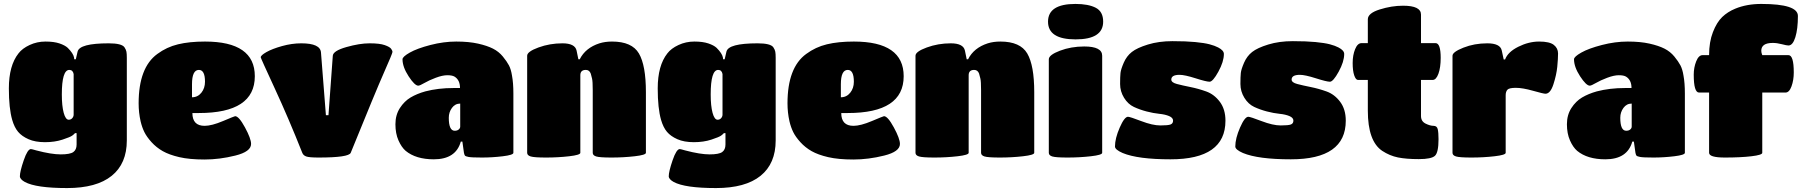

<svg xmlns="http://www.w3.org/2000/svg" viewBox="-20 -800 9170 975"><path d="M369 -66V-124H361Q357 -119 347 -111.5Q337 -104 297.5 -91Q258 -78 208.5 -78Q159 -78 125 -93Q91 -108 72 -130.5Q53 -153 42 -191Q25 -250 25 -351Q25 -467 74 -529Q93 -554 130.5 -571.5Q168 -589 211 -589Q254 -589 282 -579.5Q310 -570 324 -557Q352 -529 356 -508L357 -499H365L374 -538Q384 -580 532 -580Q598 -580 612 -560Q620 -548 622 -537.5Q624 -527 624 -506V-87Q624 31 547 93Q470 155 321 155Q163 155 106 124Q81 110 81 95Q81 71 100.5 14Q120 -43 137 -43Q141 -43 165 -36Q241 -16 288.5 -16Q336 -16 352.5 -28Q369 -40 369 -66ZM329 -192Q340 -192 347 -200Q354 -208 354 -218V-424Q350 -445 332 -445Q294 -445 294 -320Q294 -262 303.5 -227Q313 -192 329 -192Z M957 -226Q957 -161 1019 -161Q1055 -161 1113 -185.5Q1171 -210 1174 -210Q1193 -210 1224 -153Q1255 -96 1255 -69Q1255 -30 1175 -10Q1095 10 1018.5 10Q942 10 890.5 -2Q839 -14 806.5 -32.5Q774 -51 749.5 -78Q725 -105 713 -129.5Q701 -154 694 -184Q684 -228 684 -275Q684 -457 779 -526Q826 -561 884 -575Q942 -589 1021 -589Q1274 -589 1274 -413Q1274 -226 990 -226ZM955 -372V-306Q984 -306 1002.5 -329Q1021 -352 1021 -385Q1021 -445 990 -445Q955 -445 955 -372Z M1304 -509Q1304 -519 1333 -535.5Q1362 -552 1412 -566Q1462 -580 1510 -580Q1607 -580 1610 -533L1635 -215H1648L1670 -517Q1672 -542 1739 -561Q1806 -580 1857 -580Q1908 -580 1933.5 -571Q1959 -562 1966 -552.5Q1973 -543 1973 -536Q1973 -529 1930.5 -433Q1888 -337 1761 -24Q1751 0 1598 0Q1550 0 1535 -5.5Q1520 -11 1515 -24Q1446 -198 1375 -351.5Q1304 -505 1304 -509Z M2183 9Q2092 9 2040 -34Q2019 -52 2003.5 -87Q1988 -122 1988 -169Q1988 -216 2010.5 -251Q2033 -286 2065 -305Q2097 -324 2140 -336Q2205 -353 2283 -353H2316Q2316 -394 2288 -411Q2276 -418 2251.5 -418Q2227 -418 2192.5 -405Q2158 -392 2135 -378.5Q2112 -365 2104 -365Q2086 -365 2055 -412.5Q2024 -460 2024 -499Q2024 -512 2061 -533Q2098 -554 2165.5 -571.5Q2233 -589 2297 -589Q2361 -589 2407.5 -578.5Q2454 -568 2483.5 -553Q2513 -538 2533.5 -513Q2554 -488 2564.5 -468Q2575 -448 2580 -416Q2587 -379 2587 -325V-24Q2587 -13 2533.5 -6.5Q2480 0 2427.5 0Q2375 0 2359.5 -3Q2344 -6 2341 -10Q2338 -14 2336 -24L2328 -81H2320Q2295 9 2183 9ZM2317 -157V-274Q2291 -274 2275 -252Q2259 -230 2259 -202Q2259 -136 2289 -136Q2302 -136 2309.5 -142.5Q2317 -149 2317 -157Z M3260 -332V-24Q3260 -13 3203 -6.5Q3146 0 3085.5 0Q3025 0 3007.5 -5.5Q2990 -11 2990 -24V-342Q2990 -387 2986.5 -401Q2983 -415 2980 -426Q2973 -445 2955 -445Q2927 -445 2927 -418V-24Q2927 -13 2870.5 -6.5Q2814 0 2753.5 0Q2693 0 2675 -5.5Q2657 -11 2657 -24V-517Q2657 -538 2714.5 -559Q2772 -580 2836 -580Q2900 -580 2908 -543L2917 -499H2924Q2953 -557 3024 -580Q3053 -589 3088 -589Q3189 -589 3224.5 -528.5Q3260 -468 3260 -332Z M3664 -66V-124H3656Q3652 -119 3642 -111.5Q3632 -104 3592.5 -91Q3553 -78 3503.5 -78Q3454 -78 3420 -93Q3386 -108 3367 -130.5Q3348 -153 3337 -191Q3320 -250 3320 -351Q3320 -467 3369 -529Q3388 -554 3425.5 -571.5Q3463 -589 3506 -589Q3549 -589 3577 -579.5Q3605 -570 3619 -557Q3647 -529 3651 -508L3652 -499H3660L3669 -538Q3679 -580 3827 -580Q3893 -580 3907 -560Q3915 -548 3917 -537.5Q3919 -527 3919 -506V-87Q3919 31 3842 93Q3765 155 3616 155Q3458 155 3401 124Q3376 110 3376 95Q3376 71 3395.5 14Q3415 -43 3432 -43Q3436 -43 3460 -36Q3536 -16 3583.5 -16Q3631 -16 3647.5 -28Q3664 -40 3664 -66ZM3624 -192Q3635 -192 3642 -200Q3649 -208 3649 -218V-424Q3645 -445 3627 -445Q3589 -445 3589 -320Q3589 -262 3598.5 -227Q3608 -192 3624 -192Z M4252 -226Q4252 -161 4314 -161Q4350 -161 4408 -185.5Q4466 -210 4469 -210Q4488 -210 4519 -153Q4550 -96 4550 -69Q4550 -30 4470 -10Q4390 10 4313.5 10Q4237 10 4185.5 -2Q4134 -14 4101.5 -32.5Q4069 -51 4044.5 -78Q4020 -105 4008 -129.5Q3996 -154 3989 -184Q3979 -228 3979 -275Q3979 -457 4074 -526Q4121 -561 4179 -575Q4237 -589 4316 -589Q4569 -589 4569 -413Q4569 -226 4285 -226ZM4250 -372V-306Q4279 -306 4297.5 -329Q4316 -352 4316 -385Q4316 -445 4285 -445Q4250 -445 4250 -372Z M5232 -332V-24Q5232 -13 5175 -6.5Q5118 0 5057.5 0Q4997 0 4979.5 -5.5Q4962 -11 4962 -24V-342Q4962 -387 4958.5 -401Q4955 -415 4952 -426Q4945 -445 4927 -445Q4899 -445 4899 -418V-24Q4899 -13 4842.5 -6.5Q4786 0 4725.5 0Q4665 0 4647 -5.5Q4629 -11 4629 -24V-517Q4629 -538 4686.5 -559Q4744 -580 4808 -580Q4872 -580 4880 -543L4889 -499H4896Q4925 -557 4996 -580Q5025 -589 5060 -589Q5161 -589 5196.5 -528.5Q5232 -468 5232 -332Z M5577 -517V-24Q5577 -13 5519.5 -6.5Q5462 0 5401.5 0Q5341 0 5323.5 -5.5Q5306 -11 5306 -24V-499Q5306 -521 5362.5 -542.5Q5419 -564 5486 -564Q5577 -564 5577 -517ZM5441 -780Q5507 -780 5544.5 -760.5Q5582 -741 5582 -690Q5582 -600 5442 -600Q5302 -600 5302 -690Q5302 -780 5441 -780Z M5924 9Q5758 9 5681 -23Q5642 -40 5642 -56Q5642 -97 5666 -152Q5690 -207 5708 -207Q5718 -207 5775.5 -185Q5833 -163 5872.5 -163Q5912 -163 5924.5 -168Q5937 -173 5937 -187.5Q5937 -202 5917 -210.5Q5897 -219 5867 -222Q5837 -225 5802.5 -234Q5768 -243 5738 -257Q5708 -271 5688 -303.5Q5668 -336 5668 -373.5Q5668 -411 5670 -429.5Q5672 -448 5686.5 -481.5Q5701 -515 5727.5 -536Q5754 -557 5809.5 -574Q5865 -591 5934 -591Q6003 -591 6049.5 -586.5Q6096 -582 6122.5 -575Q6149 -568 6166 -559Q6195 -544 6195 -526Q6195 -487 6167 -436Q6139 -385 6122.5 -385Q6106 -385 6051 -402.5Q5996 -420 5970 -420Q5928 -420 5928 -396Q5928 -381 5956.5 -373.5Q5985 -366 6025 -358Q6065 -350 6105.5 -335.5Q6146 -321 6174.5 -283Q6203 -245 6203 -187Q6203 9 5924 9Z M6535 9Q6369 9 6292 -23Q6253 -40 6253 -56Q6253 -97 6277 -152Q6301 -207 6319 -207Q6329 -207 6386.5 -185Q6444 -163 6483.5 -163Q6523 -163 6535.5 -168Q6548 -173 6548 -187.5Q6548 -202 6528 -210.5Q6508 -219 6478 -222Q6448 -225 6413.5 -234Q6379 -243 6349 -257Q6319 -271 6299 -303.5Q6279 -336 6279 -373.5Q6279 -411 6281 -429.5Q6283 -448 6297.5 -481.5Q6312 -515 6338.5 -536Q6365 -557 6420.5 -574Q6476 -591 6545 -591Q6614 -591 6660.5 -586.5Q6707 -582 6733.5 -575Q6760 -568 6777 -559Q6806 -544 6806 -526Q6806 -487 6778 -436Q6750 -385 6733.5 -385Q6717 -385 6662 -402.5Q6607 -420 6581 -420Q6539 -420 6539 -396Q6539 -381 6567.5 -373.5Q6596 -366 6636 -358Q6676 -350 6716.5 -335.5Q6757 -321 6785.5 -283Q6814 -245 6814 -187Q6814 9 6535 9Z M6999 -34Q6926 -83 6926 -238V-394H6876Q6865 -394 6857 -417Q6849 -440 6849 -480Q6849 -520 6861.5 -550.5Q6874 -581 6894 -581H6926V-702Q6926 -733 6986.5 -752Q7047 -771 7105 -771Q7196 -771 7196 -726V-581H7270Q7296 -581 7296 -506Q7296 -457 7284.5 -425.5Q7273 -394 7255 -394H7196V-211Q7196 -184 7219 -172.5Q7242 -161 7259.5 -161Q7277 -161 7281 -144Q7285 -127 7285 -93Q7285 -26 7267 -9Q7249 8 7185 8Q7121 8 7079 -0.5Q7037 -9 6999 -34Z M7626 -316V-24Q7626 -13 7569.5 -6.5Q7513 0 7452.5 0Q7392 0 7374 -5.5Q7356 -11 7356 -24V-517Q7356 -536 7411.5 -558Q7467 -580 7532.5 -580Q7598 -580 7606 -544L7616 -498H7623Q7637 -536 7690 -562.5Q7743 -589 7796 -589Q7849 -589 7870.5 -572Q7892 -555 7892 -528.5Q7892 -502 7888 -461Q7884 -420 7868.5 -372Q7853 -324 7828 -324Q7818 -324 7765 -339Q7712 -354 7677.5 -354Q7643 -354 7634.5 -344Q7626 -334 7626 -316Z M8132 9Q8041 9 7989 -34Q7968 -52 7952.5 -87Q7937 -122 7937 -169Q7937 -216 7959.5 -251Q7982 -286 8014 -305Q8046 -324 8089 -336Q8154 -353 8232 -353H8265Q8265 -394 8237 -411Q8225 -418 8200.5 -418Q8176 -418 8141.5 -405Q8107 -392 8084 -378.5Q8061 -365 8053 -365Q8035 -365 8004 -412.5Q7973 -460 7973 -499Q7973 -512 8010 -533Q8047 -554 8114.5 -571.5Q8182 -589 8246 -589Q8310 -589 8356.5 -578.5Q8403 -568 8432.5 -553Q8462 -538 8482.5 -513Q8503 -488 8513.5 -468Q8524 -448 8529 -416Q8536 -379 8536 -325V-24Q8536 -13 8482.5 -6.5Q8429 0 8376.5 0Q8324 0 8308.5 -3Q8293 -6 8290 -10Q8287 -14 8285 -24L8277 -81H8269Q8244 9 8132 9ZM8266 -157V-274Q8240 -274 8224 -252Q8208 -230 8208 -202Q8208 -136 8238 -136Q8251 -136 8258.5 -142.5Q8266 -149 8266 -157Z M8929 -330V-24Q8929 -13 8874 -6.5Q8819 0 8739 0Q8659 0 8659 -24V-330H8608Q8581 -330 8581 -421Q8581 -457 8593.5 -488.5Q8606 -520 8626 -520H8659Q8659 -587 8678.5 -637Q8698 -687 8725.5 -713.5Q8753 -740 8792 -756Q8850 -780 8924 -780Q9110 -780 9110 -719Q9110 -653 9097 -611Q9084 -569 9062 -569Q9053 -569 9028.5 -575.5Q9004 -582 8982 -582Q8924 -582 8924 -542Q8924 -532 8929 -520H9062Q9089 -520 9089 -432Q9089 -393 9077.5 -361.5Q9066 -330 9047 -330Z"/></svg>

Font: Titan One
Style: Regular
Weight: 400
Designer: Rodrigo Fuenzalida
Foundry: Rodrigo Fuenzalida
Version: Version 1.001